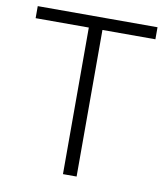

<svg xmlns="http://www.w3.org/2000/svg" viewBox="-79 -765 726 832"><g transform="rotate(10 283.5 -349.0)"><path d="M547 -645H314V0H254V-645H20V-698H547Z"/></g></svg>

Font: IBM Plex Sans Light
Style: Regular
Weight: 300
Designer: Mike Abbink, Paul van der Laan, Pieter van Rosmalen
Foundry: Bold Monday
Version: Version 3.201